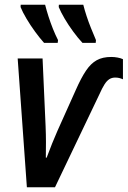

<svg xmlns="http://www.w3.org/2000/svg" viewBox="-20 -786 536 806"><path d="M92.8 0 54.2 -540.5H158.7L171.4 -256.8Q172.9 -220.7 172.9 -189Q172.9 -157.2 172.4 -124H175.8Q186.5 -153.3 199 -184.1Q211.4 -214.8 221.2 -236.8L298.8 -409.7Q320.8 -459.5 341.1 -489.5Q361.3 -519.5 386 -533.2Q410.6 -546.9 446.8 -546.9Q460.4 -546.9 473.6 -544.4Q486.8 -542 496.1 -537.6V-453.1Q488.8 -456.5 480.7 -458.5Q472.7 -460.4 463.4 -460.4Q449.7 -460.4 439 -453.6Q428.2 -446.8 418.5 -431.4Q408.7 -416 397 -389.6L210.9 0ZM326.2 -606Q307.1 -626.5 287.4 -653.3Q267.6 -680.2 251.5 -707.5Q235.4 -734.9 226.6 -756.3L227.1 -766.1H329.6Q335.4 -743.2 343.5 -718.5Q351.6 -693.8 361.8 -668.5Q372.1 -643.1 382.8 -617.7L381.8 -606ZM165 -606Q147 -626 127.2 -653.1Q107.4 -680.2 91.1 -707.8Q74.7 -735.4 66.4 -756.3L66.9 -766.1H169.4Q175.3 -742.7 183.6 -716.8Q191.9 -690.9 202.1 -665.3Q212.4 -639.6 223.6 -617.7L222.2 -606Z"/></svg>

Font: Open Sans SemiCondensed SemiBold
Style: Italic
Weight: 600
Width: 4
Italic angle: -12°
Designer: Monotype Design Team
Foundry: Monotype Imaging Inc.
Version: Version 3.000